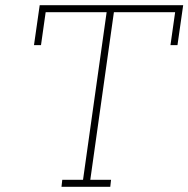

<svg xmlns="http://www.w3.org/2000/svg" viewBox="-20 -720 726 740"><path d="M220 -27H300L391 -673H156L138 -546H111L133 -700H686L664 -546H637L655 -673H419L328 -27H408L405 0H217Z"/></svg>

Font: Josefin Slab Light
Style: Italic
Weight: 300
Italic angle: -12°
Designer: Santiago Orozco
Foundry: Typemade
Version: Version 2.000